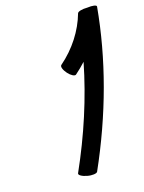

<svg xmlns="http://www.w3.org/2000/svg" viewBox="-124 -891 736 983"><g transform="rotate(-15 243.5 -400.0)"><path d="M293 -500C312 -517 330 -534 347 -553C311 -371 252 -189 172 -9C168 0 187 11 214 16C240 21 264 17 268 9C388 -262 462 -538 487 -809C487 -817 465 -820 437 -816C410 -816 386 -809 384 -800C360 -714 307 -631 233 -567C225 -560 233 -540 250 -521C266 -503 286 -493 293 -500Z"/></g></svg>

Font: Nupuram Medium Oblique
Style: Regular
Weight: 500
Designer: Santhosh Thottingal (santhosh.thottingal@gmail.com)
Foundry: SMC
Version: Version 1.000